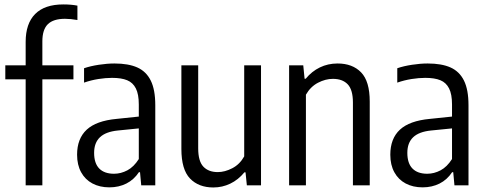

<svg xmlns="http://www.w3.org/2000/svg" viewBox="-20 -838 2197 868"><path d="M171.5 -651V-542.5H312V-479.5H171.5V0H96V-479.5H4V-542.5H96V-648.5Q96 -731.5 139 -774.8Q182 -818 266.5 -818Q302 -818 330 -812.5V-747.5Q299.5 -753 273.5 -753Q221.5 -753 196.5 -728.8Q171.5 -704.5 171.5 -651Z M682 -362.5V0H618.5L613 -59.5H608Q585.5 -25.5 551.2 -8.2Q517 9 474.5 9Q431 9 398 -8.5Q365 -26 346.8 -59.2Q328.5 -92.5 328.5 -138.5Q328.5 -211.5 372 -251.8Q415.5 -292 507 -300.5L607.5 -311V-366Q607.5 -412 594.2 -438.2Q581 -464.5 555 -475.2Q529 -486 486.5 -486Q458 -486 424.8 -480.8Q391.5 -475.5 360 -464.5V-529.5Q389 -539.5 426.8 -545.2Q464.5 -551 497.5 -551Q560.5 -551 600.8 -533Q641 -515 661.5 -473.8Q682 -432.5 682 -362.5ZM607.5 -119V-257.5L512.5 -248Q458 -242.5 431.8 -217.5Q405.5 -192.5 405.5 -147Q405.5 -99.5 428.8 -76Q452 -52.5 495.5 -52.5Q526.5 -52.5 555.8 -68Q585 -83.5 607.5 -119Z M800 -164.5V-542.5H876V-167.5Q876 -109.5 899.2 -84.8Q922.5 -60 964.5 -60Q996.5 -60 1030.2 -77.5Q1064 -95 1084 -131V-542.5H1160V0H1096L1090 -59H1085Q1057 -25 1021 -7.8Q985 9.5 944.5 9.5Q878 9.5 839 -31Q800 -71.5 800 -164.5Z M1287 -542.5H1351L1357 -482H1362Q1389.5 -515.5 1426 -533.2Q1462.5 -551 1506 -551Q1573.5 -551 1612.5 -510.8Q1651.5 -470.5 1651.5 -379V0H1575.5V-374.5Q1575.5 -432 1552 -456.8Q1528.5 -481.5 1485 -481.5Q1451.5 -481.5 1417.8 -464Q1384 -446.5 1363 -410V0H1287Z M2098 -362.5V0H2034.5L2029 -59.5H2024Q2001.5 -25.5 1967.2 -8.2Q1933 9 1890.5 9Q1847 9 1814 -8.5Q1781 -26 1762.8 -59.2Q1744.5 -92.5 1744.5 -138.5Q1744.5 -211.5 1788 -251.8Q1831.5 -292 1923 -300.5L2023.5 -311V-366Q2023.5 -412 2010.2 -438.2Q1997 -464.5 1971 -475.2Q1945 -486 1902.5 -486Q1874 -486 1840.8 -480.8Q1807.5 -475.5 1776 -464.5V-529.5Q1805 -539.5 1842.8 -545.2Q1880.5 -551 1913.5 -551Q1976.5 -551 2016.8 -533Q2057 -515 2077.5 -473.8Q2098 -432.5 2098 -362.5ZM2023.5 -119V-257.5L1928.5 -248Q1874 -242.5 1847.8 -217.5Q1821.5 -192.5 1821.5 -147Q1821.5 -99.5 1844.8 -76Q1868 -52.5 1911.5 -52.5Q1942.5 -52.5 1971.8 -68Q2001 -83.5 2023.5 -119Z"/></svg>

Font: Encode Sans Condensed
Style: Regular
Weight: 400
Width: 3
Designer: Multiple Designers
Foundry: Impallari Type
Version: Version 2.000